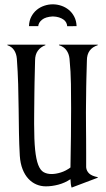

<svg xmlns="http://www.w3.org/2000/svg" viewBox="-20 -855 493 890"><path d="M433.1 -645.5Q382.8 -629.4 382.8 -574.7Q381.3 -531.7 380.4 -488.8Q379.9 -470.2 379.6 -450.2Q379.4 -430.2 379.2 -410.2Q378.9 -390.1 378.7 -370.6Q378.4 -351.1 378.4 -334Q378.4 -297.4 378.7 -266.6Q378.9 -235.8 379.2 -206.1Q379.4 -176.3 379.4 -145.8Q379.4 -115.2 379.4 -79.6Q380.9 -62.5 393.3 -50.8Q405.8 -39.1 433.1 -33.7V-31.2L312 14.6Q309.6 8.3 308.3 -1.7Q307.1 -11.7 306.6 -24.4Q280.3 -6.8 250.2 1Q220.2 8.8 192.4 8.8Q169.4 8.8 148.7 0Q127.9 -8.8 111.6 -26.4Q95.2 -43.9 84.7 -70.6Q74.2 -97.2 71.8 -132.8Q68.8 -184.6 67.9 -238.8Q66.9 -293 66.4 -349.4Q65.9 -405.8 64.2 -464.4Q62.5 -522.9 58.1 -583Q56.2 -606 45.4 -622.3Q34.7 -638.7 14.2 -645.5V-647.9H190.4V-645.5Q168 -637.2 155.3 -619.6Q142.6 -602.1 142.6 -574.7Q141.1 -522 140.1 -469.7Q139.6 -447.3 139.4 -422.9Q139.2 -398.4 138.9 -373.8Q138.7 -349.1 138.4 -325.2Q138.2 -301.3 138.2 -280.3Q138.2 -206.5 142.8 -161.1Q147.5 -115.7 157.2 -90.6Q167 -65.4 182.4 -56.9Q197.8 -48.3 219.2 -48.3Q238.3 -48.3 261.5 -55.4Q284.7 -62.5 306.6 -78.6Q308.1 -155.8 308.8 -222.4Q309.6 -289.1 309.6 -352.1Q309.6 -409.2 308.8 -465.3Q308.1 -521.5 302.2 -583Q299.8 -606 287.8 -622.3Q275.9 -638.7 253.4 -645.5V-647.9H433.1ZM291.5 -733.4Q291 -742.2 286.9 -750.2Q282.7 -758.3 274.2 -764.4Q265.6 -770.5 253.4 -774.4Q241.2 -778.3 224.6 -778.8Q191.4 -776.9 175 -763.7Q158.7 -750.5 157.2 -733.9H114.3Q115.2 -758.8 125 -777.6Q134.8 -796.4 150.1 -809.1Q165.5 -821.8 185.1 -828.4Q204.6 -835 224.6 -835Q244.6 -835 264.2 -828.4Q283.7 -821.8 299.1 -809.1Q314.5 -796.4 324.2 -777.6Q334 -758.8 335 -733.9Z"/></svg>

Font: Smythe
Style: Regular
Weight: 400
Version: Version 1.000